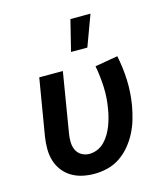

<svg xmlns="http://www.w3.org/2000/svg" viewBox="-113 -846 827 943"><g transform="rotate(-15 300.0 -374.5)"><path d="M251 8Q220 8 190.5 1.5Q161 -5 136 -20Q111 -35 93 -58.5Q75 -82 66.5 -110.5Q58 -139 58 -170.5Q58 -202 63 -233L111 -520H231L181 -217Q177 -195 177.5 -173Q178 -151 186.5 -132.5Q195 -114 213 -103.5Q231 -93 253 -93Q273 -93 293.5 -101.5Q314 -110 329.5 -126Q345 -142 356.5 -161.5Q368 -181 375.5 -201Q383 -221 388.5 -241.5Q394 -262 397 -282Q407 -338 404.5 -393.5Q402 -449 392 -501L508 -521Q521 -460 523.5 -396Q526 -332 515 -267Q509 -234 499.5 -201Q490 -168 474 -136.5Q458 -105 435 -77Q412 -49 382.5 -29Q353 -9 319 -0.5Q285 8 251 8ZM294 -600 333 -757H435L377 -600Z"/></g></svg>

Font: Iosevka Aile
Style: Bold Italic
Weight: 700
Italic angle: -9°
Designer: Belleve Invis
Foundry: Belleve Invis
Version: Version 28.0.1; ttfautohint (v1.8.4)